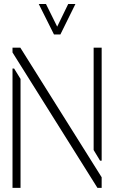

<svg xmlns="http://www.w3.org/2000/svg" viewBox="-20 -916 557 936"><path d="M168.9 -896.5H204.1L258.8 -786.1L312.5 -896.5H347.7L274.4 -748H243.2ZM41 0V-582H48.8L80.1 -531.2V0ZM41 -660.2V-683.6H79.1L475.6 -51.8V0H455.1ZM436.5 -184.6V-683.6H475.6V-132.8H467.8Z"/></svg>

Font: Post No Bills Colombo Light
Style: Regular
Weight: 300
Designer: Kosala Senevirathne, Siva Puranthara, Lasantha Premarathna, Tharique Azeez
Foundry: Mooniak
Version: Version 1.220 ; ttfautohint (v1.6)